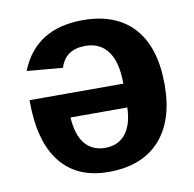

<svg xmlns="http://www.w3.org/2000/svg" viewBox="-67 -605 689 683"><g transform="rotate(-10 278.0 -264.0)"><path d="M377.9 -290.5Q377.9 -367.7 349.4 -407Q320.8 -446.3 268.1 -446.3Q195.3 -446.3 176.3 -383.3L46.9 -394.5Q103.5 -538.1 274.9 -538.1Q394 -538.1 458 -467.5Q522 -397 522 -261.7Q522 -130.9 457 -60.5Q392.1 9.8 272.9 9.8Q159.2 9.8 99.1 -65.7Q39.1 -141.1 39.1 -286.6V-290.5ZM171.9 -204.6Q175.8 -140.6 202.6 -108.6Q229.5 -76.7 274.9 -76.7Q323.2 -76.7 349.4 -110.4Q375.5 -144 377 -204.6Z"/></g></svg>

Font: Arimo
Style: Bold
Weight: 700
Designer: Steve Matteson
Foundry: Monotype Imaging Inc.
Version: Version 1.33